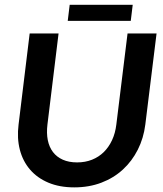

<svg xmlns="http://www.w3.org/2000/svg" viewBox="-20 -791 693 818"><path d="M308.6 -99.1Q343.3 -99.1 372.1 -110.6Q400.9 -122.1 422.4 -143.3Q443.8 -164.6 457.5 -194.1Q471.2 -223.6 475.6 -260.3L523.4 -648.4H647L599.1 -260.3Q591.8 -202.1 567.1 -153.3Q542.5 -104.5 503.4 -68.6Q464.4 -32.7 411.9 -12.7Q359.4 7.3 296.4 7.3Q233.9 7.3 186.3 -12.7Q138.7 -32.7 107.9 -68.6Q77.1 -104.5 64.5 -153.3Q51.8 -202.1 59.1 -260.3L106.4 -648.4H229.5L182.1 -260.3Q177.7 -223.6 183.6 -194.1Q189.5 -164.6 205.6 -143.3Q221.7 -122.1 247.6 -110.6Q273.4 -99.1 308.6 -99.1ZM276.9 -770.5H545.4L537.1 -702.1H268.6Z"/></svg>

Font: Carlito
Style: Bold Italic
Weight: 700
Italic angle: -7°
Designer: Lukasz Dziedzic
Foundry: tyPoland Lukasz Dziedzic
Version: Version 1.104